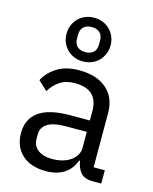

<svg xmlns="http://www.w3.org/2000/svg" viewBox="-121 -886 777 977"><g transform="rotate(15 267.0 -397.0)"><path d="M460 0Q415 0 395.5 -24Q376 -48 371 -84H366Q349 -36 310 -12Q271 12 217 12Q135 12 89.5 -30Q44 -72 44 -144Q44 -217 97.5 -256Q151 -295 264 -295H366V-346Q366 -401 336 -430Q306 -459 244 -459Q197 -459 165.5 -438Q134 -417 113 -382L65 -427Q86 -469 132 -498.5Q178 -528 248 -528Q342 -528 394 -482Q446 -436 446 -354V-70H505V0ZM230 -56Q260 -56 285 -63Q310 -70 328 -83Q346 -96 356 -113Q366 -130 366 -150V-235H260Q191 -235 159.5 -215Q128 -195 128 -157V-136Q128 -98 155.5 -77Q183 -56 230 -56ZM253 -576Q229 -576 207.5 -584.5Q186 -593 170.5 -608.5Q155 -624 146 -645Q137 -666 137 -691Q137 -716 146 -737Q155 -758 170.5 -773.5Q186 -789 207.5 -797.5Q229 -806 253 -806Q277 -806 298.5 -797.5Q320 -789 335.5 -773.5Q351 -758 360 -737Q369 -716 369 -691Q369 -666 360 -645Q351 -624 335.5 -608.5Q320 -593 298.5 -584.5Q277 -576 253 -576ZM253 -625Q280 -625 295.5 -639.5Q311 -654 311 -680V-702Q311 -728 295.5 -742.5Q280 -757 253 -757Q226 -757 210.5 -742.5Q195 -728 195 -702V-680Q195 -654 210.5 -639.5Q226 -625 253 -625Z"/></g></svg>

Font: IBM Plex Thai
Style: Regular
Weight: 400
Designer: Mike Abbink, Paul van der Laan, Pieter van Rosmalen, Ben Mitchell, Mark Frömberg
Foundry: Bold Monday
Version: Version 1.0